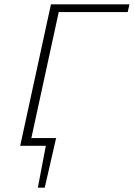

<svg xmlns="http://www.w3.org/2000/svg" viewBox="-20 -678 622 893"><path d="M108 0 115 -36H242L216 0ZM156 195 200 -36H241L188 195ZM74 0 217 -658H261L118 0ZM229 -622 237 -658H582L574 -622Z"/></svg>

Font: Ysabeau Infant ExtraLight
Style: Italic
Weight: 250
Italic angle: -12°
Designer: Christian Thalmann (Catharsis Fonts)
Version: Version 2.001;gftools[0.9.30]; featfreeze: ss01,ss02,lnum